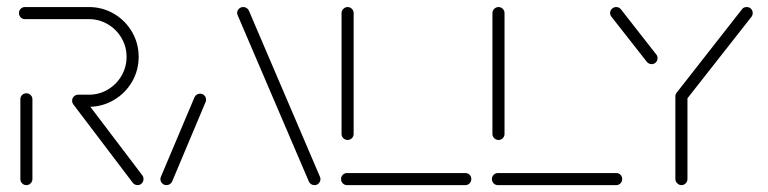

<svg xmlns="http://www.w3.org/2000/svg" viewBox="-20 -539 2236 559"><path d="M56.7 0Q49.6 0 44.4 -5.2Q39.3 -10.4 39.3 -17.8V-250Q39.3 -257.4 44.4 -262.4Q49.6 -267.4 56.7 -267.4Q64.1 -267.4 69.3 -262.2Q74.4 -257 74.4 -250V-17.8Q74.4 -10.7 69.3 -5.4Q64.1 0 56.7 0ZM397.8 -17.8Q397.8 -10.4 392.8 -5.2Q387.8 0 380.4 0Q376.3 0 372.6 -1.9Q368.9 -3.7 366.7 -6.7L193.7 -234.8Q190 -239.6 190 -245.6Q190 -253 195.2 -258Q200.4 -263 207.8 -263Q216.7 -263 221.9 -255.9L394.4 -28.5Q397.8 -24.1 397.8 -17.8ZM190 -245.9Q190 -253.3 195.2 -258.3Q200.4 -263.3 207.8 -263.3H238.9Q268.5 -263.3 293.7 -278.1Q318.9 -293 333.7 -318.3Q348.5 -343.7 348.5 -373.7Q348.5 -403.3 333.7 -428.5Q318.9 -453.7 293.7 -468.5Q268.5 -483.3 238.9 -483.3H52.6Q45.2 -483.3 40.2 -488.5Q35.2 -493.7 35.2 -501.1Q35.2 -508.5 40.4 -513.5Q45.6 -518.5 52.6 -518.5H238.9Q278.1 -518.5 311.5 -499.1Q344.8 -479.6 364.3 -446.3Q383.7 -413 383.7 -373.7Q383.7 -334.1 364.3 -300.7Q344.8 -267.4 311.5 -247.8Q278.1 -228.1 238.9 -228.1H207.8Q200.4 -228.1 195.2 -233.3Q190 -238.5 190 -245.9Z M464.8 0Q457.4 0 452.2 -5.2Q447 -10.4 447 -17.8Q447 -20.7 448.5 -24.4L546.3 -255.9Q548.5 -260.7 553 -263.5Q557.4 -266.3 562.6 -266.3Q570 -266.3 575 -261.1Q580 -255.9 580 -248.5Q580 -244.4 578.5 -241.9L481.1 -10.4Q478.9 -5.6 474.4 -2.8Q470 0 464.8 0ZM913 -17.8Q913 -10.4 908 -5.2Q903 0 895.6 0Q890 0 885.7 -2.8Q881.5 -5.6 879.3 -10.4L673 -492.2Q670.4 -497.4 670.4 -501.1Q670.4 -508.1 675.6 -513.3Q680.7 -518.5 688.1 -518.5Q693.7 -518.5 698 -515.7Q702.2 -513 704.4 -508.5L910.7 -26.3Q913 -21.9 913 -17.8Z M1352.2 -17.8Q1352.2 -10.4 1347.2 -5.2Q1342.2 0 1334.8 0H990.4Q983 0 978 -5.2Q973 -10.4 973 -17.8Q973 -25.2 978.1 -30.2Q983.3 -35.2 990.4 -35.2H1334.8Q1342.2 -35.2 1347.2 -30.2Q1352.2 -25.2 1352.2 -17.8ZM992.2 -131.5Q984.8 -131.5 979.6 -136.7Q974.4 -141.9 974.4 -148.9V-501.1Q974.4 -508.1 979.8 -513.3Q985.2 -518.5 992.2 -518.5Q999.3 -518.5 1004.4 -513.3Q1009.6 -508.1 1009.6 -501.1V-148.9Q1009.6 -141.9 1004.6 -136.7Q999.6 -131.5 992.2 -131.5Z M1791.5 -17.8Q1791.5 -10.4 1786.5 -5.2Q1781.5 0 1774.1 0H1429.6Q1422.2 0 1417.2 -5.2Q1412.2 -10.4 1412.2 -17.8Q1412.2 -25.2 1417.4 -30.2Q1422.6 -35.2 1429.6 -35.2H1774.1Q1781.5 -35.2 1786.5 -30.2Q1791.5 -25.2 1791.5 -17.8ZM1431.5 -131.5Q1424.1 -131.5 1418.9 -136.7Q1413.7 -141.9 1413.7 -148.9V-501.1Q1413.7 -508.1 1419.1 -513.3Q1424.4 -518.5 1431.5 -518.5Q1438.5 -518.5 1443.7 -513.3Q1448.9 -508.1 1448.9 -501.1V-148.9Q1448.9 -141.9 1443.9 -136.7Q1438.9 -131.5 1431.5 -131.5Z M1964.1 -273Q1971.1 -273 1976.3 -267.8Q1981.5 -262.6 1981.5 -255.2V-17.8Q1981.5 -10.4 1976.3 -5.2Q1971.1 0 1964.1 0Q1957 0 1951.7 -5.4Q1946.3 -10.7 1946.3 -17.8V-255.2Q1946.3 -262.6 1951.7 -267.8Q1957 -273 1964.1 -273ZM1894.4 -369.6Q1894.4 -362.6 1889.4 -357.4Q1884.4 -352.2 1877 -352.2Q1873 -352.2 1869.3 -354.1Q1865.6 -355.9 1863.3 -358.9L1760.4 -490Q1756.3 -494.8 1756.3 -501.1Q1756.3 -508.1 1761.5 -513.3Q1766.7 -518.5 1774.1 -518.5Q1782.2 -518.5 1787.8 -511.9L1890.7 -380.4Q1894.4 -376.3 1894.4 -369.6ZM2154.1 -518.5Q2161.5 -518.5 2166.5 -513.5Q2171.5 -508.5 2171.5 -501.1Q2171.5 -494.8 2167.8 -490L1977.8 -248.1Q1972.2 -241.5 1964.1 -241.5Q1956.7 -241.5 1951.5 -246.7Q1946.3 -251.9 1946.3 -258.9Q1946.3 -264.8 1950.4 -269.6L2140.4 -512.2Q2144.8 -518.5 2154.1 -518.5Z"/></svg>

Font: 26F Galaxy Hebrew Light
Style: Regular
Weight: 300
Designer: C₂₉H₂₅N₃O₅
Version: Version 1.000